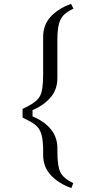

<svg xmlns="http://www.w3.org/2000/svg" viewBox="-20 -809 489 980"><path d="M95.2 -209V-252.9L119.1 -265.1Q168.9 -289.6 184.6 -319.8Q200.2 -350.1 200.2 -426.8V-620.1Q200.2 -683.1 239.7 -724.9Q279.3 -766.6 342.8 -789.1L355 -765.1Q320.3 -748 304.2 -731.2Q288.1 -714.4 280.5 -685.5Q272.9 -656.7 272.9 -604V-410.2Q272.9 -352.1 238 -311.5Q203.1 -271 146 -247.1V-214.8Q203.1 -191.9 238 -151.1Q272.9 -110.4 272.9 -51.8V-36.1Q272.9 40.5 288.6 71Q304.2 101.6 354 126L344.2 150.9Q280.8 128.4 240.5 86.2Q200.2 43.9 200.2 -19V-36.1Q200.2 -88.9 192.9 -117.7Q185.5 -146.5 169.4 -163.1Q153.3 -179.7 119.1 -196.8Z"/></svg>

Font: Dihjauti S
Style: Regular
Weight: 400
Designer: T. Christopher White
Version: Version 3.0.0